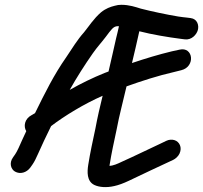

<svg xmlns="http://www.w3.org/2000/svg" viewBox="-20 -681 845 799"><path d="M89.3 -135.2C78.5 -111.6 64.9 -83.2 57.1 -64.7C51.9 -53.4 46.5 -43.7 43.1 -38.9L34.2 -26.1C16.6 -1.9 26.1 23.7 42.4 33C63.6 45.2 90.7 37.6 106.3 16.1L115.6 2.9C123.9 -9.1 130.6 -23.5 138.5 -41.2C152.9 -74.6 172.8 -115.6 192.7 -156.4C251.2 -200.7 329.8 -248.4 407.1 -282.5C396.3 -238.5 385.7 -193.2 377 -146C366 -94.6 355.2 -45.8 347.2 5C342.8 32.8 340.2 73.5 373 88.9C392.7 98.1 422.6 100.8 454.9 93.4C473.2 89.5 494 81.8 516.3 71.2C579.3 41 637.5 13.7 700.6 -15.6C710.3 -20.1 721.7 -30.4 726.9 -41.5C739.1 -67.5 726.8 -91.3 706.2 -97.8C696.3 -101 683.1 -100.4 672.4 -95.1L649.9 -84.3C596.6 -59.6 542.1 -32.5 488.1 -8.4C468.2 1.2 450.5 8.9 435.6 9.1C435.6 9.1 436.1 5.7 436.4 4C444.1 -45 453.9 -88 465.3 -142C476.4 -202 492.6 -260.3 506.5 -321.5C567.2 -343.4 640 -366.8 701.8 -380.7L734.3 -388.8C794.2 -403.2 784.8 -488.3 726.8 -474.3L694.7 -467.3C641 -454.4 584.9 -437.5 529.2 -418.7C539.3 -462.5 550.6 -507.1 559.8 -550.9C611.9 -537.4 678.6 -526.2 733.5 -519.2L749.2 -517.2C777.3 -513.6 798.1 -537 803.3 -556C808.6 -575.2 801.7 -602.2 773.3 -605.8L757.7 -607.8C748 -609 736.8 -609.8 722.2 -612.2C675.1 -619.9 609.4 -633.9 566 -645.1C543.8 -652 517.9 -661 484.9 -661C475.6 -661 467.2 -660 457.4 -657C439.7 -652.7 420.4 -645.9 400.7 -630C369.4 -603 350.9 -572.6 329.5 -546.4C302.1 -516 280.2 -479.5 255.5 -442.7C204.6 -370.1 167 -294.2 125.7 -210.1C121.9 -207.5 116 -204.1 111.4 -201.8C82.2 -186.5 76.9 -155.1 89.3 -135.2ZM475 -571.8C471.3 -555.8 468.1 -540.2 463.1 -521.3C453 -477.7 442.8 -429.9 431.7 -383.5L414.7 -377.1C366.7 -357.7 316.7 -333.5 270.1 -306.9C299 -358.6 333.6 -412.5 366.2 -459.1C385 -486 400.5 -501.8 420.5 -528.1C442.5 -557.2 451.4 -572 469.9 -572C471.3 -572 472.9 -571.9 475 -571.8Z"/></svg>

Font: Just Breathe
Style: BdObl3
Weight: 400
Foundry: Cannot Into Space Fonts
Version: Version 0.72